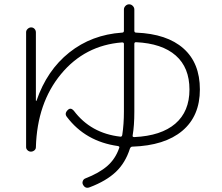

<svg xmlns="http://www.w3.org/2000/svg" viewBox="-20 -822 1040 901"><path d="M618.2 -624Q610.4 -624 610.4 -616.2V-297.9Q610.4 -232.4 602.5 -186.5Q600.6 -178.7 610.4 -178.7Q736.3 -184.6 802.7 -241.7Q869.1 -298.8 869.1 -401.9Q869.1 -504.9 804.7 -561.5Q740.2 -618.2 618.2 -624ZM102.5 -131.8V-670.9Q102.5 -679.7 109.9 -686.5Q117.2 -693.4 126 -693.4Q135.7 -693.4 142.1 -686.5Q148.4 -679.7 148.4 -669.9V-349.6Q148.4 -348.6 149.4 -348.6Q151.4 -348.6 151.4 -349.6Q200.2 -492.2 305.2 -575.7Q410.2 -659.2 552.7 -668.9Q561.5 -668.9 561.5 -677.7V-777.3Q561.5 -787.1 568.8 -794.4Q576.2 -801.8 585.9 -801.8Q595.7 -801.8 603 -794.4Q610.4 -787.1 610.4 -777.3V-677.7Q610.4 -668.9 619.1 -668.9Q763.7 -663.1 840.8 -594.7Q918 -526.4 918 -402.3Q918 -277.3 835.4 -208Q752.9 -138.7 600.6 -133.8Q593.8 -133.8 589.8 -125Q568.4 -57.6 523.4 -15.1Q478.5 27.3 401.4 56.6Q379.9 65.4 369.1 43.9Q365.2 36.1 368.7 27.3Q372.1 18.6 379.9 15.6Q445.3 -9.8 483.4 -43Q521.5 -76.2 539.1 -127Q543 -134.8 533.2 -136.7Q380.9 -158.2 293.9 -273.4Q281.2 -289.1 297.9 -305.7Q311.5 -319.3 326.2 -302.7Q406.2 -196.3 544.9 -180.7Q551.8 -179.7 553.7 -188.5Q561.5 -239.3 561.5 -297.9V-616.2Q561.5 -623 552.7 -623Q377.9 -609.4 266.1 -474.1Q154.3 -338.9 148.4 -130.9Q148.4 -122.1 141.1 -116.2Q133.8 -110.4 125 -110.4Q116.2 -110.4 109.4 -116.7Q102.5 -123 102.5 -131.8Z"/></svg>

Font: Rounded Mgen+ 1mn light
Style: Regular
Weight: 200
Designer: [Source Han Sans]
Ryoko NISHIZUKA  (kana & ideographs); Paul D. Hunt (Latin, Greek & Cyrillic); Wenlong ZHANG  (bopomofo
Version: Version 1.059.20150602